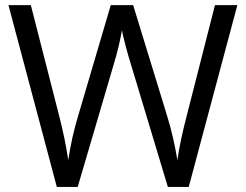

<svg xmlns="http://www.w3.org/2000/svg" viewBox="-20 -734 966 754"><path d="M721.2 0H639.2L495.1 -478Q484.9 -509.8 472.2 -558.1Q459.5 -606.4 459 -616.2Q448.2 -551.8 424.8 -475.1L285.2 0H203.1L13.2 -713.9H101.1L213.9 -272.9Q237.3 -180.2 248 -105Q261.2 -194.3 287.1 -279.8L415 -713.9H502.9L637.2 -275.9Q660.6 -200.2 676.8 -105Q686 -174.3 711.9 -273.9L824.2 -713.9H912.1Z"/></svg>

Font: f02100778
Style: Regular
Weight: 400
Foundry: Ascender Corporation
Version: Version 1.10